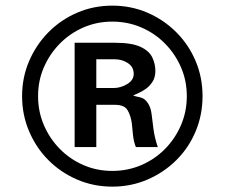

<svg xmlns="http://www.w3.org/2000/svg" viewBox="-20 -659 908 692"><path d="M384.8 13.7Q317.4 13.7 258.3 -11.7Q199.2 -37.1 154.8 -81.5Q110.4 -126 85 -185.5Q59.6 -245.1 59.6 -312.5Q59.6 -379.9 85 -439Q110.4 -498 154.8 -543Q199.2 -587.9 258.3 -613.3Q317.4 -638.7 384.8 -638.7Q452.1 -638.7 511.2 -613.3Q570.3 -587.9 615.2 -543Q660.2 -498 685.1 -439Q710 -379.9 710 -312.5Q710 -245.1 685.1 -185.5Q660.2 -126 615.2 -81.5Q570.3 -37.1 511.2 -11.7Q452.1 13.7 384.8 13.7ZM384.8 -43Q440.4 -43 489.3 -64Q538.1 -85 574.7 -122.1Q611.3 -159.2 632.3 -208Q653.3 -256.8 653.3 -312.5Q653.3 -368.2 632.3 -416.5Q611.3 -464.8 574.7 -502Q538.1 -539.1 489.3 -560.1Q440.4 -581.1 384.8 -581.1Q329.1 -581.1 280.8 -560.1Q232.4 -539.1 195.8 -502Q159.2 -464.8 138.2 -416.5Q117.2 -368.2 117.2 -312.5Q117.2 -256.8 138.2 -208Q159.2 -159.2 195.8 -122.1Q232.4 -85 280.8 -64Q329.1 -43 384.8 -43ZM249 -128.9V-504.9H394.5Q455.1 -504.9 486.3 -490.2Q517.6 -475.6 528.8 -452.1Q540 -428.7 540 -403.3Q540 -379.9 529.3 -363.8Q518.6 -347.7 504.4 -337.9Q490.2 -328.1 477.5 -322.8Q464.8 -317.4 460 -314.5Q468.8 -311.5 485.4 -308.1Q502 -304.7 513.7 -286.1Q523.4 -271.5 526.4 -247.6Q529.3 -223.6 533.2 -193.4Q537.1 -163.1 548.8 -128.9H469.7Q461.9 -148.4 459.5 -170.9Q457 -193.4 455.1 -214.8Q451.2 -242.2 439.9 -261.7Q428.7 -281.2 394.5 -281.2H327.1V-128.9ZM327.1 -341.8H389.6Q415 -341.8 438.5 -356Q461.9 -370.1 461.9 -392.6Q461.9 -418 440.9 -431.6Q419.9 -445.3 394.5 -445.3H327.1Z"/></svg>

Font: Padauk Book
Style: Bold
Weight: 700
Designer: Debbi Hosken, Becca Hirsbrunner Spalinger
Foundry: SIL International
Version: Version 5.000